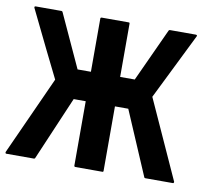

<svg xmlns="http://www.w3.org/2000/svg" viewBox="-105 -768 981 859"><g transform="rotate(10 385.5 -338.5)"><path d="M735.4 -5.9Q734.4 -4.9 733.4 -3.9Q732.4 -3.9 731.4 -3.9Q689.5 -3.9 606.4 -3.9Q604.5 -3.9 603.5 -4.9Q602.5 -4.9 601.6 -6.8Q560.5 -103.5 477.5 -296.9Q457 -296.9 417 -296.9Q417 -199.2 417 -3.9Q417 -2 416 0Q415 1 412.1 1Q371.1 1 289.1 1Q287.1 1 286.1 0Q284.2 -2 284.2 -3.9Q284.2 -101.6 284.2 -296.9Q265.6 -296.9 229.5 -296.9Q188.5 -200.2 105.5 -6.8Q104.5 -4.9 103.5 -4.9Q101.6 -3.9 100.6 -3.9Q58.6 -3.9 -24.4 -3.9Q-25.4 -3.9 -26.4 -3.9Q-28.3 -4.9 -28.3 -5.9Q-29.3 -6.8 -29.3 -8.8Q-29.3 -9.8 -29.3 -10.7Q24.4 -129.9 132.8 -368.2Q83 -467.8 -14.6 -668.9Q-15.6 -669.9 -14.6 -671.9Q-14.6 -672.9 -14.6 -673.8Q-14.6 -674.8 -13.7 -674.8Q-11.7 -675.8 -10.7 -675.8Q28.3 -675.8 107.4 -675.8Q109.4 -675.8 110.4 -674.8Q111.3 -673.8 112.3 -672.9Q149.4 -591.8 223.6 -430.7Q244.1 -430.7 284.2 -430.7Q284.2 -511.7 284.2 -672.9Q284.2 -674.8 286.1 -676.8Q287.1 -677.7 289.1 -677.7Q330.1 -677.7 412.1 -677.7Q415 -677.7 416 -676.8Q417 -674.8 417 -672.9Q417 -591.8 417 -430.7Q439.5 -430.7 483.4 -430.7Q520.5 -511.7 594.7 -672.9Q594.7 -673.8 596.7 -674.8Q597.7 -675.8 599.6 -675.8Q638.7 -675.8 718.8 -675.8Q718.8 -675.8 720.7 -674.8Q721.7 -674.8 722.7 -673.8Q723.6 -672.9 723.6 -671.9Q723.6 -669.9 722.7 -668.9Q672.9 -568.4 574.2 -368.2Q627.9 -249 736.3 -10.7Q736.3 -9.8 736.3 -8.8Q736.3 -6.8 735.4 -5.9Z"/></g></svg>

Font: Typeface
Style: Regular
Weight: 400
Version: Version 1.0